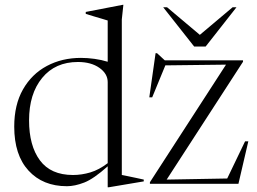

<svg xmlns="http://www.w3.org/2000/svg" viewBox="-20 -762 1066 796"><path d="M576 -10 430.5 14.5H426.5V-72.5Q368.5 -20.5 329.2 -5.2Q290 10 257.5 10Q157.5 10 98.2 -54.8Q39 -119.5 39 -237Q39 -327.5 75.2 -391.2Q111.5 -455 174.2 -488.5Q237 -522 315.5 -522Q343 -522 371.8 -518Q400.5 -514 426.5 -506V-677Q420.5 -679 404.2 -683.8Q388 -688.5 369 -694.2Q350 -700 335.5 -704.5V-712.5L488.5 -742H491.5L485 -681.5V-36.5Q491 -35.5 509 -31.8Q527 -28 546.2 -24Q565.5 -20 576 -17.5ZM426.5 -421.5Q426.5 -456.5 392 -480.8Q357.5 -505 303 -505Q209 -505 154.8 -439Q100.5 -373 100.5 -263Q100.5 -158 145.5 -97.2Q190.5 -36.5 282.5 -36.5Q318.5 -36.5 354.5 -47.2Q390.5 -58 426.5 -85.5ZM601.5 0V-6.5L917 -494L665.5 -491L611 -358.5H599L625 -541.5H631L663 -512H987.5V-506L671 -17.5L922 -22L996 -176H1009.5L968.5 0ZM960.5 -732 832.5 -569H785L656.5 -732H672.5L808.5 -617.5L944.5 -732Z"/></svg>

Font: Newsreader 72pt Light
Style: Regular
Weight: 300
Designer: Hugues Gentile
Foundry: Production Type
Version: Version 1.003; ttfautohint (v1.8.3)